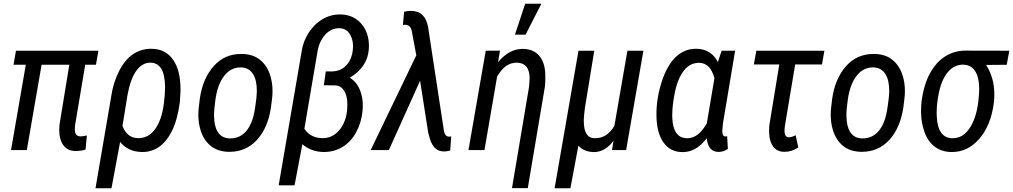

<svg xmlns="http://www.w3.org/2000/svg" viewBox="-20 -798 5387 1021"><path d="M490.2 -453.6H433.1L379.4 -133.3L377.9 -113.8Q377.9 -111.3 377.9 -109.4Q377.9 -72.8 408.2 -72.8Q409.2 -72.8 410.2 -72.8Q420.4 -72.8 441.9 -77.6L435.1 -2.9Q411.6 4.9 385.3 4.9Q382.3 4.9 379.4 4.9Q334.5 3.9 312.5 -32.2Q294.9 -60.5 294.9 -107.9Q294.9 -120.6 296.4 -134.8L348.6 -453.6H201.2L122.6 0H38.6L117.2 -453.6H51.8L64.9 -528.3H503.4Z M631.3 -128.4Q655.3 -65.4 711.4 -63.5Q713.9 -63.5 716.8 -63.5Q768.6 -63.5 803.2 -109.4Q839.8 -158.2 851.1 -245.1L852.1 -255.4Q857.9 -300.3 857.9 -335.9Q856.4 -404.3 836.7 -434.1Q816.9 -463.9 781.2 -464.8Q780.3 -464.8 779.3 -464.8Q735.8 -464.8 704.6 -421.4Q673.3 -377 658.2 -293.5ZM570.8 -281.7Q580.6 -354 611.6 -416.7Q642.6 -479.5 687.5 -509.8Q730.5 -538.6 782.7 -538.6Q785.2 -538.6 787.6 -538.6Q862.3 -537.1 901.9 -478.5Q939.9 -422.4 939.9 -322.8Q939.9 -318.8 939.9 -315.4L936.5 -255.4Q923.8 -161.1 894.8 -102.5Q865.7 -43.9 824.7 -16.1Q785.6 10.3 737.8 10.3Q735.4 10.3 732.9 10.3Q660.6 8.3 618.7 -43L572.8 203.1H487.8Z M1125 -263.7 1119.6 -217.8 1118.2 -192.9Q1118.2 -189 1118.2 -185.1Q1118.2 -128.9 1137.2 -97.7Q1157.7 -64 1199.2 -62Q1202.1 -62 1204.6 -62Q1254.9 -62 1288.1 -99.6Q1323.7 -139.6 1335.9 -220.7L1343.3 -274.9L1345.7 -308.1Q1345.7 -312 1345.7 -315.4Q1345.7 -372.1 1325.7 -403.8Q1304.7 -437.5 1263.7 -439.5Q1261.2 -439.5 1258.8 -439.5Q1207.5 -439.5 1172.4 -395Q1135.7 -347.7 1125 -263.7ZM1037.1 -227.1 1042.5 -273.4Q1058.1 -381.3 1117.2 -447.3Q1174.8 -511.2 1262.7 -511.2Q1265.6 -511.2 1269 -511.2Q1326.7 -509.8 1364.3 -478.5Q1401.9 -447.8 1418 -393.6Q1429.2 -356.4 1429.2 -314Q1429.2 -294.4 1426.8 -273.9L1420.9 -226.6Q1405.3 -119.1 1346.7 -54.2Q1288.1 9.3 1200.2 9.3Q1197.3 9.3 1194.3 9.3Q1137.2 7.8 1099.6 -22.9Q1062 -53.7 1045.9 -107.9Q1034.7 -145 1034.7 -187Q1034.7 -206.5 1037.1 -227.1Z M1744.1 -418Q1791.5 -418.9 1821.3 -450.4Q1851.1 -481.9 1856.4 -535.2Q1857.4 -544.4 1857.4 -553.2Q1856.9 -586.9 1842.3 -613.3Q1823.7 -646.5 1786.1 -647.9Q1785.2 -647.9 1783.7 -647.9Q1741.2 -648.4 1710 -614.3Q1677.7 -579.1 1668.5 -524.4L1598.6 -113.3Q1630.4 -64.5 1693.8 -63.5Q1694.8 -63.5 1695.8 -63.5Q1754.4 -63.5 1791.5 -115.2Q1827.6 -165.5 1827.1 -241.7Q1827.1 -245.6 1827.1 -249.5Q1826.2 -289.6 1809.8 -315.7Q1793.5 -341.8 1764.6 -343.8L1702.1 -344.7L1712.4 -418.5ZM1792 -721.2Q1863.8 -719.2 1905.8 -666.5Q1941.9 -620.6 1941.9 -553.7Q1941.9 -543.5 1940.9 -532.7Q1932.6 -440.4 1840.3 -384.8Q1877.4 -361.8 1895 -316.9Q1909.2 -281.7 1909.2 -236.3Q1909.2 -224.1 1908.2 -210.9Q1902.3 -147 1874.3 -95.2Q1846.2 -43.5 1800.8 -16.1Q1756.8 10.3 1702.6 10.3Q1700.7 10.3 1698.7 10.3Q1632.8 8.3 1587.9 -31.2L1546.4 187.5H1461.9L1584 -523.9Q1591.3 -576.7 1621.1 -623.3Q1650.9 -669.9 1695.8 -696.3Q1739.3 -721.7 1788.6 -721.2Q1790 -721.2 1792 -721.2Z M2166.5 -740.2Q2240.7 -739.3 2256.3 -655.3L2340.8 -101.6Q2345.7 -74.2 2363.8 -71.8L2371.6 -71.3L2379.4 -72.8L2374 2.4Q2356 7.3 2344.2 7.3Q2342.3 7.3 2340.3 7.3Q2287.1 7.3 2266.6 -58.1L2257.3 -91.3L2213.9 -368.7L2047.9 0H1951.2L2193.8 -503.9L2169.4 -634.3Q2162.6 -666 2134.3 -666Q2132.8 -666 2131.8 -666L2122.6 -665L2128.9 -735.4Q2147.5 -740.2 2166.5 -740.2Z M2638.7 -528.8 2628.4 -466.8Q2686.5 -538.1 2759.8 -538.1Q2814.9 -537.6 2845.5 -503.7Q2876 -469.7 2879.4 -409.2Q2879.9 -396.5 2879.9 -383.8Q2879.9 -361.3 2877.9 -338.9L2786.6 202.6H2702.6L2793.5 -337.4L2796.4 -380.9Q2796.4 -463.4 2728 -464.8Q2697.3 -464.8 2672.1 -447.5Q2647 -430.2 2623.5 -391.1L2556.2 0H2471.2L2563 -528.3ZM2772.9 -778.3H2858.9L2774.9 -613.8H2718.3Z M3140.1 -528.3 3090.3 -223.6Q3085 -181.2 3084.5 -162.1Q3084.5 -158.2 3084.5 -154.3Q3084.5 -64.5 3140.6 -63Q3143.1 -63 3145 -63Q3208 -63 3247.1 -128.4L3316.4 -528.3H3401.4L3309.6 0H3234.4L3242.7 -49.8Q3197.8 10.7 3138.2 10.7Q3085.4 9.8 3055.7 -23.4L3013.2 203.1H2929.2L3056.2 -528.3Z M3555.2 -168.5Q3560.5 -64.5 3632.3 -63Q3633.8 -63 3634.8 -63Q3683.6 -63 3721.2 -115.2L3739.3 -142.1L3738.8 -143.6L3779.3 -382.8Q3766.6 -425.8 3747.3 -444.1Q3728 -462.4 3701.2 -463.9Q3698.7 -463.9 3696.8 -463.9Q3649.9 -463.9 3617.7 -423.8Q3583.5 -381.8 3567.9 -302.2Q3554.7 -234.9 3554.7 -186Q3554.7 -176.8 3555.2 -168.5ZM3889.2 -528.3 3824.7 -143.1 3820.8 -103.5Q3820.8 -73.2 3836.4 -72.3L3846.7 -73.7L3850.6 -5.9Q3827.1 9.8 3801.3 9.8Q3745.6 9.8 3738.3 -62.5Q3706.5 -22.5 3674.8 -5.4Q3645 10.7 3610.8 10.7Q3608.9 10.7 3606.9 10.7Q3542.5 9.8 3506.6 -42.7Q3470.7 -95.2 3470.7 -190.4Q3470.7 -276.4 3499.5 -365.2Q3528.8 -454.1 3575.7 -497.1Q3621.1 -538.6 3680.7 -538.6Q3682.6 -538.6 3684.6 -538.6Q3762.7 -536.6 3797.4 -467.8L3817.4 -528.3Z M4351.1 -455.1H4208.5L4154.3 -130.9L4152.3 -113.3Q4151.9 -107.4 4151.9 -102.5Q4151.9 -67.9 4175.3 -67.9Q4189.9 -67.9 4210.9 -79.1L4225.1 -14.2Q4190.9 9.3 4152.8 9.3Q4151.4 9.3 4149.9 9.3Q4112.8 8.8 4092.5 -17.1Q4072.3 -43 4070.3 -87.9Q4069.8 -95.2 4069.8 -102.1Q4069.8 -119.6 4071.8 -136.2L4124 -455.1H3988.8L4002 -528.3H4363.8Z M4487.8 -263.7 4482.4 -217.8 4481 -192.9Q4481 -189 4481 -185.1Q4481 -128.9 4500 -97.7Q4520.5 -64 4562 -62Q4564.9 -62 4567.4 -62Q4617.7 -62 4650.9 -99.6Q4686.5 -139.6 4698.7 -220.7L4706.1 -274.9L4708.5 -308.1Q4708.5 -312 4708.5 -315.4Q4708.5 -372.1 4688.5 -403.8Q4667.5 -437.5 4626.5 -439.5Q4624 -439.5 4621.6 -439.5Q4570.3 -439.5 4535.2 -395Q4498.5 -347.7 4487.8 -263.7ZM4399.9 -227.1 4405.3 -273.4Q4420.9 -381.3 4480 -447.3Q4537.6 -511.2 4625.5 -511.2Q4628.4 -511.2 4631.8 -511.2Q4689.5 -509.8 4727.1 -478.5Q4764.6 -447.8 4780.8 -393.6Q4792 -356.4 4792 -314Q4792 -294.4 4789.6 -273.9L4783.7 -226.6Q4768.1 -119.1 4709.5 -54.2Q4650.9 9.3 4563 9.3Q4560.1 9.3 4557.1 9.3Q4500 7.8 4462.4 -22.9Q4424.8 -53.7 4408.7 -107.9Q4397.5 -145 4397.5 -187Q4397.5 -206.5 4399.9 -227.1Z M4961.4 -178.7Q4966.8 -66.4 5041.5 -63Q5043.9 -63 5046.4 -63Q5098.6 -63 5133.8 -112.8Q5170.9 -165 5182.6 -259.3L5183.6 -270L5186.5 -305.2Q5187 -314.9 5187 -324.7Q5187 -381.8 5168.9 -414.1Q5147.9 -452.1 5104.5 -454.1Q5102.1 -454.1 5100.1 -454.1Q5056.2 -454.1 5023.4 -418Q4989.3 -379.9 4973.6 -309.1Q4960.9 -249.5 4960.9 -198.2Q4960.9 -188.5 4961.4 -178.7ZM5333.5 -453.6 5224.1 -452.6Q5267.6 -384.3 5267.6 -295.4Q5267.6 -274.4 5265.1 -252Q5249.5 -129.9 5186.5 -58.6Q5125.5 10.7 5042 10.3Q5039.1 10.3 5036.1 10.3Q4987.3 8.8 4951.7 -17.1Q4916 -43 4897.5 -92.3Q4878.9 -141.6 4877.9 -198.7Q4877.9 -203.1 4877.9 -207.5Q4877.9 -233.4 4880.4 -256.8Q4892.1 -348.1 4925.5 -408.4Q4959 -468.8 5007.1 -498.8Q5055.2 -528.8 5113.8 -528.8L5347.2 -528.3Z"/></svg>

Font: MAUL Condensed Italic
Style: Condenced Regular Italic
Weight: 400
Italic angle: -12°
Designer: MAUL
Version: Version 1.0; 2020; ttfautohint (v1.8.3)